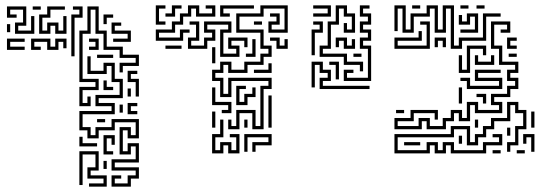

<svg xmlns="http://www.w3.org/2000/svg" viewBox="-20 -566 2065 716"><path d="M36 -440V-482H66V-530H18V-512H42V-500H6V-542H78V-470H48V-452H96V-506H108V-440ZM102 -530V-542H132V-530ZM126 -440V-512H156V-542H222V-530H168V-500H138V-452H156V-482H198V-452H216V-506H228V-440H186V-470H168V-440ZM246 -356V-512H276V-530H252V-542H288V-500H258V-356ZM276 -170V-242H336V-260H276V-452H306V-542H348V-452H378V-392H438V-362H498V-320H438V-296H426V-332H486V-350H426V-380H366V-440H336V-530H318V-440H288V-272H348V-230H288V-182H306V-206H318V-170ZM366 -476V-512H402V-500H378V-476ZM402 -410V-422H456V-440H396V-482H432V-470H408V-452H468V-410ZM6 -446V-476H18V-446ZM96 -380V-422H168V-392H186V-422H228V-386H216V-410H198V-380H156V-410H108V-392H132V-380ZM6 -380V-422H72V-410H18V-392H72V-380ZM312 -380V-392H336V-410H312V-422H348V-380ZM342 -350V-362H402V-350ZM396 130V88H432V100H408V118H456V88H486V70H396V28H486V-20H468V10H426V-92H468V-62H486V-110H408V-80H348V-50H306V-80H276V-152H396V-170H336V-212H426V-260H396V-320H378V-290H306V-356H318V-302H366V-332H408V-272H438V-200H348V-182H408V-140H288V-92H318V-62H336V-92H396V-122H498V-50H456V-80H438V-2H456V-32H498V40H408V58H498V100H468V130ZM486 -206V-260H456V-302H492V-290H468V-272H498V-206ZM366 -230V-266H378V-242H402V-230ZM456 -206V-236H468V-206ZM456 -140V-182H492V-170H468V-152H492V-140ZM426 -146V-176H438V-146ZM342 -110V-122H372V-110ZM366 10V-62H408V-26H396V-50H378V-2H402V10ZM276 -20V-56H288V-32H342V-20ZM312 130V118H366V100H306V58H336V10H288V124H276V-2H348V70H318V88H378V130ZM366 64V34H378V64Z M561 -414V-456H621V-486H651V-516H681V-546H723V-516H771V-534H747V-546H783V-504H711V-534H693V-504H663V-474H633V-444H573V-426H651V-456H687V-444H663V-414ZM561 -474V-546H597V-534H573V-486H597V-474ZM597 -504V-516H621V-546H657V-534H633V-504ZM831 -84V-120H843V-96H861V-156H933V-96H951V-246H981V-264H843V-204H801V-264H771V-306H801V-336H843V-306H891V-336H951V-366H981V-384H951V-444H861V-516H951V-546H1053V-444H981V-486H1011V-504H987V-516H1023V-474H993V-456H1041V-534H963V-504H873V-456H963V-396H993V-354H963V-324H903V-294H831V-324H813V-294H783V-276H813V-216H831V-276H993V-234H963V-84H921V-144H873V-84ZM801 -504V-546H927V-534H813V-516H837V-504ZM801 -354V-456H831V-474H753V-456H783V-414H753V-384H681V-426H711V-474H687V-486H723V-414H693V-396H741V-426H771V-444H741V-486H843V-444H813V-366H861V-384H831V-426H903V-390H891V-414H843V-396H873V-354ZM927 -474V-486H957V-474ZM1011 -384V-414H987V-426H1023V-396H1041V-420H1053V-384ZM897 -354V-366H921V-420H933V-354ZM597 -384V-396H657V-384ZM771 -330V-390H783V-330ZM927 -294V-306H981V-330H993V-294ZM861 -174V-246H897V-234H873V-186H891V-216H921V-240H933V-204H903V-174ZM807 -144V-156H831V-174H771V-240H783V-186H843V-144ZM981 -90V-210H993V-90ZM771 -90V-150H783V-90ZM771 6V-66H801V-120H813V-54H783V-6H801V-36H843V-6H861V-54H837V-66H873V6H831V-24H813V6ZM891 -90V-120H903V-90ZM891 0V-66H993V-24H933V0H921V-36H981V-54H903V0Z M1148 -504V-516H1202V-534H1148V-546H1214V-504ZM1322 -300V-324H1262V-354H1172V-396H1202V-486H1232V-546H1274V-516H1304V-444H1262V-480H1274V-456H1292V-504H1262V-534H1244V-474H1214V-384H1184V-366H1274V-336H1334V-300ZM1262 -264V-306H1298V-294H1274V-276H1352V-384H1322V-426H1352V-444H1322V-486H1352V-504H1322V-546H1358V-534H1334V-516H1364V-474H1334V-456H1364V-414H1334V-396H1364V-264ZM1142 -360V-456H1172V-474H1148V-486H1184V-444H1154V-360ZM1262 -384V-414H1244V-390H1232V-426H1274V-396H1292V-420H1304V-384ZM1298 -354V-366H1328V-354ZM1172 -234V-276H1202V-294H1172V-324H1154V-240H1142V-336H1184V-306H1214V-264H1184V-246H1358V-234ZM1232 -270V-324H1208V-336H1244V-270Z M1661 -384V-534H1643V-444H1601V-534H1583V-504H1523V-444H1481V-534H1463V-450H1451V-546H1493V-456H1511V-516H1571V-546H1613V-456H1631V-546H1673V-396H1691V-426H1781V-516H1847V-504H1793V-414H1703V-384ZM1517 -534V-546H1547V-534ZM1697 -534V-546H1727V-534ZM1757 -534V-546H1787V-534ZM1697 -444V-456H1751V-504H1733V-474H1691V-510H1703V-486H1721V-516H1763V-444ZM1451 -84V-126H1511V-156H1613V-120H1601V-144H1523V-114H1463V-96H1541V-126H1583V-96H1631V-126H1661V-156H1703V-126H1721V-186H1763V-156H1841V-174H1811V-216H1871V-246H1901V-264H1871V-306H1901V-324H1841V-384H1811V-486H1883V-444H1847V-456H1871V-474H1823V-396H1853V-336H1913V-294H1883V-276H1913V-234H1883V-204H1823V-186H1853V-144H1751V-174H1733V-114H1691V-144H1673V-114H1643V-84H1571V-114H1553V-84ZM1451 -384V-426H1541V-450H1553V-414H1463V-396H1571V-474H1547V-486H1583V-384ZM1871 -384V-426H1907V-414H1883V-396H1907V-384ZM1601 -390V-426H1643V-390H1631V-414H1613V-390ZM1691 -294V-360H1703V-306H1721V-396H1793V-360H1781V-384H1733V-294ZM1877 -354V-366H1907V-354ZM1751 -324V-360H1763V-336H1811V-360H1823V-324ZM1721 -234V-264H1697V-276H1733V-246H1841V-264H1751V-306H1847V-294H1763V-276H1853V-234ZM1691 -180V-240H1703V-180ZM1781 -180V-204H1757V-216H1793V-180ZM1451 6V-66H1661V-96H1733V-36H1751V-66H1781V-96H1811V-126H1871V-186H1913V-156H1943V-84H1913V-24H1883V0H1871V-36H1901V-96H1931V-144H1901V-174H1883V-114H1823V-84H1793V-54H1763V-24H1721V-84H1673V-54H1463V-6H1571V-36H1613V-6H1631V-36H1673V-6H1781V-36H1841V-54H1817V-66H1853V-24H1793V6H1661V-24H1643V6H1601V-24H1583V6ZM1457 -144V-156H1487V-144ZM1961 -90V-150H1973V-90ZM1751 -90V-120H1763V-90ZM1871 -60V-90H1883V-60ZM1961 0V-54H1943V-30H1931V-66H1973V0ZM1691 -30V-60H1703V-30ZM1487 -24V-36H1547V-24ZM1817 6V-6H1847V6ZM1907 6V-6H1937V6Z"/></svg>

Font: Rubik Maze
Style: Regular
Weight: 400
Designer: Hubert and Fischer, NaN
Foundry: Hubert and Fischer, NaN
Version: Version 2.200